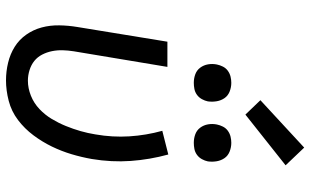

<svg xmlns="http://www.w3.org/2000/svg" viewBox="-217 -809 1034 640"><g transform="rotate(90 300.0 -489.0)"><path d="M248 8Q218 8 189 1Q160 -6 136 -21Q112 -36 95.5 -59.5Q79 -83 71.5 -111Q64 -139 64.5 -169.5Q65 -200 70 -230L119 -530H203L151 -218Q148 -199 147.5 -181Q147 -163 150.5 -145.5Q154 -128 162 -112.5Q170 -97 183 -86.5Q196 -76 213.5 -70.5Q231 -65 249 -65Q274 -65 299 -75Q324 -85 343.5 -103.5Q363 -122 376.5 -144.5Q390 -167 400 -191.5Q410 -216 417 -240.5Q424 -265 428 -290Q438 -347 434.5 -403Q431 -459 416 -513L495 -533Q512 -471 516.5 -407.5Q521 -344 510 -278Q504 -244 494 -210.5Q484 -177 468.5 -145Q453 -113 431 -83.5Q409 -54 380 -32Q351 -10 316 -1Q281 8 248 8ZM456 -618Q441 -618 427.5 -623Q414 -628 405.5 -639.5Q397 -651 394.5 -665.5Q392 -680 395 -695Q397 -705 402 -715Q407 -725 416 -731.5Q425 -738 435.5 -740.5Q446 -743 456 -743Q471 -743 485 -737.5Q499 -732 507 -720.5Q515 -709 517.5 -694.5Q520 -680 518 -665Q516 -655 510.5 -645Q505 -635 496 -628.5Q487 -622 476.5 -620Q466 -618 456 -618ZM256 -618Q241 -618 227.5 -623Q214 -628 205.5 -639.5Q197 -651 194.5 -665.5Q192 -680 195 -695Q197 -705 202 -715Q207 -725 216 -731.5Q225 -738 235.5 -740.5Q246 -743 256 -743Q271 -743 285 -737.5Q299 -732 307 -720.5Q315 -709 317.5 -694.5Q320 -680 318 -665Q316 -655 310.5 -645Q305 -635 296 -628.5Q287 -622 276.5 -620Q266 -618 256 -618ZM362 -790 314 -840 472 -986 531 -924Z"/></g></svg>

Font: Iosevka Curly Extended Oblique
Style: Regular
Weight: 400
Width: 7
Italic angle: -9°
Monospace: yes
Designer: Belleve Invis
Foundry: Belleve Invis
Version: Version 11.1.0; ttfautohint (v1.8.3)